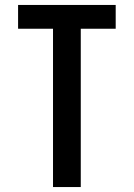

<svg xmlns="http://www.w3.org/2000/svg" viewBox="-20 -755 540 775"><path d="M194 0V-639H53V-735H447V-639H306V0Z"/></svg>

Font: Moesevka
Style: Bold
Weight: 700
Monospace: yes
Designer: Belleve Invis
Foundry: Belleve Invis
Version: Version 32.5.0; ttfautohint (v1.8.4)